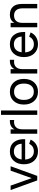

<svg xmlns="http://www.w3.org/2000/svg" viewBox="1532 -2308 790 3895"><g transform="rotate(-90 1927.5 -360.0)"><path d="M307.1 0H215.8L20 -540H110.4L261.7 -112.3L413.1 -540H502.9Z M804.7 -68.4Q911.6 -68.4 957.5 -163.6L1043.5 -134.8Q1011.7 -63 949.5 -23.9Q887.2 15.1 804.7 15.1Q686 15.1 614.5 -63Q543 -141.1 543 -270Q543 -399.9 614 -477.5Q685.1 -555.2 802.7 -555.2Q926.3 -555.2 992.2 -472.4Q1058.1 -389.6 1052.2 -245.1H638.7Q644.5 -161.6 688.2 -115Q731.9 -68.4 804.7 -68.4ZM640.6 -316.4H960Q954.1 -392.1 913.1 -433.1Q872.1 -474.1 802.7 -474.1Q734.4 -474.1 692.4 -432.9Q650.4 -391.6 640.6 -316.4Z M1441.4 -554.7V-467.8Q1423.8 -470.7 1400.9 -470.7Q1331.5 -470.7 1291.7 -427.5Q1252 -384.3 1252 -296.9V0H1162.6V-540H1252V-461.9Q1299.8 -555.2 1419.9 -555.2Q1434.6 -555.2 1441.4 -554.7Z M1634.8 0H1545.9V-734.9H1634.8Z M2014.2 15.1Q1895 15.1 1824.7 -64Q1754.4 -143.1 1754.4 -270.5Q1754.4 -398.4 1825 -476.8Q1895.5 -555.2 2014.2 -555.2Q2133.8 -555.2 2204.3 -476.6Q2274.9 -397.9 2274.9 -270.5Q2274.9 -142.1 2204.3 -63.5Q2133.8 15.1 2014.2 15.1ZM2014.2 -69.3Q2094.2 -69.3 2137.2 -123.3Q2180.2 -177.2 2180.2 -270.5Q2180.2 -364.7 2137.5 -417.7Q2094.7 -470.7 2014.2 -470.7Q1933.6 -470.7 1891.1 -417.5Q1848.6 -364.3 1848.6 -270.5Q1848.6 -176.8 1891.6 -123Q1934.6 -69.3 2014.2 -69.3Z M2662.6 -554.7V-467.8Q2645 -470.7 2622.1 -470.7Q2552.7 -470.7 2512.9 -427.5Q2473.1 -384.3 2473.1 -296.9V0H2383.8V-540H2473.1V-461.9Q2521 -555.2 2641.1 -555.2Q2655.8 -555.2 2662.6 -554.7Z M2979 -68.4Q3085.9 -68.4 3131.8 -163.6L3217.8 -134.8Q3186 -63 3123.8 -23.9Q3061.5 15.1 2979 15.1Q2860.4 15.1 2788.8 -63Q2717.3 -141.1 2717.3 -270Q2717.3 -399.9 2788.3 -477.5Q2859.4 -555.2 2977.1 -555.2Q3100.6 -555.2 3166.5 -472.4Q3232.4 -389.6 3226.6 -245.1H2813Q2818.8 -161.6 2862.5 -115Q2906.2 -68.4 2979 -68.4ZM2814.9 -316.4H3134.3Q3128.4 -392.1 3087.4 -433.1Q3046.4 -474.1 2977.1 -474.1Q2908.7 -474.1 2866.7 -432.9Q2824.7 -391.6 2814.9 -316.4Z M3706.5 0V-296.9Q3706.5 -384.3 3668 -427.5Q3629.4 -470.7 3560.1 -470.7Q3490.7 -470.7 3450.9 -427.5Q3411.1 -384.3 3411.1 -296.9V0H3321.8V-540H3411.1V-461.9Q3459 -555.2 3579.1 -555.2Q3680.2 -555.2 3737.8 -494.4Q3795.4 -433.6 3795.4 -312V0Z"/></g></svg>

Font: Vela Sans Med
Style: Regular
Weight: 500
Designer: Principal design: Mikhail Sharanda - project Manrope.
Design modification: Ravid Balaliev
Foundry: Mikhail Sharanda
Version: Version 1.001